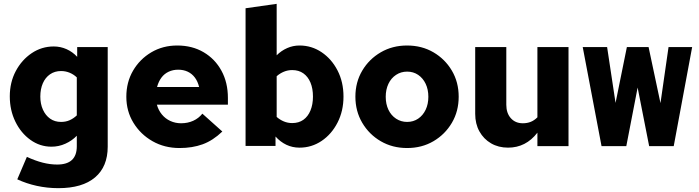

<svg xmlns="http://www.w3.org/2000/svg" viewBox="-20 -761 3640 1000"><path d="M284 219Q226 219 171.5 207Q117 195 70 173L120 56Q163 76 202 86Q241 96 278 96Q380 96 380 1V-54Q355 -28 320.5 -12.5Q286 3 248 3Q188 3 138.5 -32.5Q89 -68 60 -127.5Q31 -187 31 -259Q31 -332 62 -390.5Q93 -449 145 -484Q197 -519 260 -519Q295 -519 326.5 -505Q358 -491 382 -465V-516H541V3Q541 107 475 163Q409 219 284 219ZM298 -126Q323 -126 343 -135Q363 -144 380 -160V-358Q363 -374 342 -382.5Q321 -391 298 -391Q265 -391 240.5 -374Q216 -357 203 -327Q190 -297 190 -258Q190 -220 203.5 -190Q217 -160 241 -143Q265 -126 298 -126Z M915 10Q837 10 774.5 -25.5Q712 -61 675 -121.5Q638 -182 638 -257Q638 -333 673 -393Q708 -453 768 -488.5Q828 -524 903 -524Q981 -524 1040.5 -489Q1100 -454 1133.5 -392.5Q1167 -331 1167 -251V-216H797Q805 -187 823 -165Q841 -143 867 -131Q893 -119 923 -119Q958 -119 986.5 -132Q1015 -145 1034 -169L1138 -76Q1089 -29 1035.5 -9.5Q982 10 915 10ZM798 -308H1017Q1010 -337 995 -357Q980 -377 958 -387.5Q936 -398 908 -398Q881 -398 858.5 -387.5Q836 -377 821 -357Q806 -337 798 -308Z M1259 -1V-718L1421 -741V-473Q1445 -497 1475.5 -510.5Q1506 -524 1540 -524Q1603 -524 1655 -489Q1707 -454 1738 -394Q1769 -334 1769 -258Q1769 -183 1738 -122.5Q1707 -62 1655 -27Q1603 8 1540 8Q1503 8 1471.5 -7Q1440 -22 1415 -50V-1ZM1502 -120Q1536 -120 1560 -137Q1584 -154 1597 -185.5Q1610 -217 1610 -258Q1610 -300 1597 -331Q1584 -362 1560 -379Q1536 -396 1502 -396Q1479 -396 1458.5 -387.5Q1438 -379 1421 -364V-152Q1438 -137 1458.5 -128.5Q1479 -120 1502 -120Z M2100.5 10Q2024 10 1963.2 -25.4Q1902.4 -60.8 1866.7 -121.4Q1831 -182 1831 -257.5Q1831 -333 1866.7 -393.1Q1902.3 -453.2 1963.2 -488.6Q2024 -524 2100 -524Q2177 -524 2237.5 -488.6Q2298 -453.2 2333.5 -393.1Q2369 -333 2369 -257.3Q2369 -181.5 2333.5 -121.3Q2298 -61 2237.5 -25.5Q2177 10 2100.5 10ZM2100.4 -126Q2133 -126 2158 -143Q2183 -160 2197 -189.5Q2211 -219 2211 -257Q2211 -295 2197 -324.5Q2183 -354 2158 -371Q2133 -388 2100.4 -388Q2068.4 -388 2042.7 -371Q2017 -354 2003 -324.3Q1989 -294.5 1989 -257Q1989 -219 2003 -189.5Q2017 -160 2042.7 -143Q2068.4 -126 2100.4 -126Z M2626 8Q2576 8 2537.5 -14.5Q2499 -37 2477 -76.5Q2455 -116 2455 -168V-516H2617V-215Q2617 -172 2640.5 -145.5Q2664 -119 2703 -119Q2726 -119 2744.5 -126.5Q2763 -134 2779 -150V-516H2941V0H2779V-70Q2719 8 2626 8Z M3113 0 3015 -516H3142L3186 -225L3245 -516H3358L3420 -224L3462 -516H3585L3489 0H3361L3301 -305L3242 0Z"/></svg>

Font: Red Hat Mono
Style: Regular
Weight: 300
Monospace: yes
Designer: Pentagram, MCKL
Foundry: Pentagram, MCKL
Version: Version 1.023